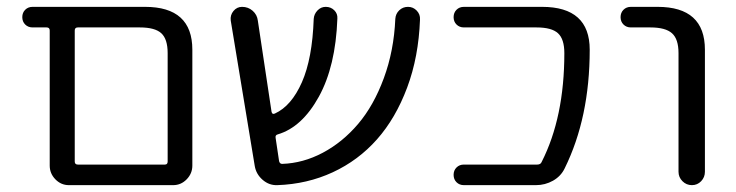

<svg xmlns="http://www.w3.org/2000/svg" viewBox="-20 -540 2146 560"><path d="M198 -451V-69Q198 -60 207 -60H461Q469 -60 469 -69V-385Q469 -426 450.5 -443Q432 -460 388 -460H207Q198 -460 198 -451ZM75 -460Q62 -460 53.5 -468.5Q45 -477 45 -490Q45 -503 53.5 -511.5Q62 -520 75 -520H403Q541 -520 541 -395V-57Q541 -34 524.5 -17Q508 0 485 0H198H181Q158 0 141.5 -17Q125 -34 125 -57V-451Q125 -460 116 -460Z M723 -56 653 -480Q651 -496 661 -508Q671 -520 686 -520Q704 -520 717 -508.5Q730 -497 732 -480L772 -214Q774 -205 782 -209Q830 -231 860.5 -300Q891 -369 895 -485Q896 -499 906 -509.5Q916 -520 930 -520Q945 -520 955 -510Q965 -500 964 -486Q959 -347 910 -258Q861 -169 790 -148Q782 -146 784 -137L794 -70Q796 -62 803 -62Q864 -64 921.5 -94.5Q979 -125 1024.5 -178.5Q1070 -232 1099.5 -312Q1129 -392 1133 -485Q1134 -500 1144.5 -510Q1155 -520 1170 -520Q1185 -520 1195.5 -509Q1206 -498 1205 -483Q1201 -374 1167.5 -284.5Q1134 -195 1079.5 -133.5Q1025 -72 950.5 -37.5Q876 -3 789 0Q765 1 746 -15.5Q727 -32 723 -56Z M1547 -60Q1557 -60 1560 -68Q1626 -198 1626 -385Q1626 -426 1607.5 -443Q1589 -460 1545 -460H1333Q1320 -460 1311.5 -468.5Q1303 -477 1303 -490Q1303 -503 1311.5 -511.5Q1320 -520 1333 -520H1561Q1700 -520 1700 -395Q1700 -197 1627 -49Q1616 -26 1593 -13Q1570 0 1543 0H1333Q1320 0 1311.5 -8.5Q1303 -17 1303 -30Q1303 -43 1311.5 -51.5Q1320 -60 1333 -60Z M1820 -460Q1807 -460 1798.5 -468.5Q1790 -477 1790 -490Q1790 -503 1798.5 -511.5Q1807 -520 1820 -520H1898Q2036 -520 2036 -395V-39Q2036 -23 2025 -11.5Q2014 0 1998 0Q1982 0 1970.5 -11.5Q1959 -23 1959 -39V-385Q1959 -426 1940 -443Q1921 -460 1877 -460Z"/></svg>

Font: Rounded Mplus 1c
Style: Regular
Weight: 400
Version: Version 1.059.20150529